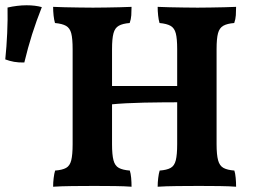

<svg xmlns="http://www.w3.org/2000/svg" viewBox="-159 -705 958 728"><path d="M438.8 3Q438.8 -13.1 440.9 -30.1Q442.9 -47.1 446.4 -58.3Q473.4 -60.3 487.9 -68.3Q502.4 -76.3 507.6 -97.4Q512.8 -118.5 512.8 -158.3V-518.7Q512.8 -558.5 507.6 -578.5Q502.4 -598.6 487.9 -606.9Q473.4 -615.2 445.9 -617.7Q442.4 -629.4 440.6 -646.1Q438.8 -662.9 438.8 -679Q456.8 -678 483.3 -677.5Q509.9 -677 538.7 -676.5Q567.5 -676 590.1 -676Q613.1 -676 639.4 -676.5Q665.7 -677 690.9 -677.5Q716.2 -678 736.2 -679Q736.2 -662.3 735.2 -647.2Q734.2 -632 729.1 -617.7Q702.6 -615.7 687.8 -607.4Q673.1 -599.2 667.6 -578.8Q662.2 -558.5 662.2 -518.7V-158.3Q662.2 -118.5 667.9 -97.4Q673.6 -76.3 688.4 -68.3Q703.1 -60.3 729.6 -58.3Q733.1 -47.7 734.6 -30.9Q736.2 -14.1 736.2 3Q710.3 1 673.3 0.5Q636.3 0 595.3 0Q554.3 0 511.9 0.5Q469.5 1 438.8 3ZM42.4 3Q42.4 -13.1 44.5 -30.1Q46.5 -47.1 50 -58.3Q77 -60.3 91.5 -68.3Q106 -76.3 111.2 -97.4Q116.4 -118.5 116.4 -158.3V-518.7Q116.4 -558.5 111.2 -578.5Q106 -598.6 91.5 -606.9Q77 -615.2 49.5 -617.7Q46 -629.4 44.2 -646.1Q42.4 -662.9 42.4 -679Q60.4 -678 86.9 -677.5Q113.5 -677 142.3 -676.5Q171.1 -676 193.7 -676Q216.8 -676 243 -676.5Q269.3 -677 294.5 -677.5Q319.8 -678 339.8 -679Q339.8 -662.3 338.8 -647.2Q337.8 -632 332.7 -617.7Q306.2 -615.7 291.5 -607.4Q276.7 -599.2 271.3 -578.8Q265.8 -558.5 265.8 -518.7V-158.3Q265.8 -118.5 271.3 -97.4Q276.7 -76.3 291.7 -68.3Q306.7 -60.3 333.2 -58.3Q336.7 -47.7 338.3 -30.9Q339.8 -14.1 339.8 3Q314 1 277 0.5Q239.9 0 198.9 0Q157.9 0 115.5 0.5Q73.1 1 42.4 3ZM261.3 -309.1V-379H518.3V-317.2Q491.9 -317.2 457.7 -316.9Q423.6 -316.6 387.7 -315.9Q351.9 -315.1 319 -313.4Q286.1 -311.6 261.3 -309.1ZM-66.8 -468Q-88.7 -467.6 -105.7 -470.6Q-122.8 -473.7 -139 -479.8Q-134 -527.6 -131.7 -579.8Q-129.4 -632 -130.4 -676.4Q-112.7 -680.5 -94.4 -682.7Q-76.2 -685 -58.4 -685Q-25.1 -685 -0.4 -678Q-21.1 -625.8 -37.3 -574.9Q-53.4 -523.9 -66.8 -468Z"/></svg>

Font: Vollkorn
Style: Regular
Weight: 400
Designer: Friedrich Althausen
Foundry: Friedrich Althausen
Version: Version 5.001